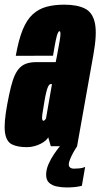

<svg xmlns="http://www.w3.org/2000/svg" viewBox="-44 -626 430 822"><path d="M71 4Q87.5 4 102.2 0Q117 -4 129.5 -10.2Q142 -16.5 150.5 -23.8Q159 -31 162.5 -38L173.5 0H286L355.5 -390Q372 -480 362.5 -526.2Q353 -572.5 319.8 -589.2Q286.5 -606 231 -606Q188.5 -606 155.2 -597Q122 -588 96.5 -565Q71 -542 53.2 -498.8Q35.5 -455.5 23.5 -387L183 -387.5Q190.5 -433 195.2 -455.5Q200 -478 203.8 -485.2Q207.5 -492.5 210.5 -492.5Q214 -492.5 214.8 -484.8Q215.5 -477 212 -454.2Q208.5 -431.5 200 -387.5L194.5 -360H111Q90 -360 72.8 -355Q55.5 -350 42.8 -338Q30 -326 20.2 -305.5Q10.5 -285 2.8 -253.8Q-5 -222.5 -13 -179.5Q-28 -99 -22.8 -59.8Q-17.5 -20.5 6.5 -8.2Q30.5 4 71 4ZM142 -109Q138.5 -109 136.8 -114.2Q135 -119.5 137.2 -136.2Q139.5 -153 145.5 -188Q150 -215 154 -231Q158 -247 161.5 -254.2Q165 -261.5 167.8 -263.8Q170.5 -266 173.5 -266H178.5L153 -119Q151.5 -116 149.5 -113.8Q147.5 -111.5 145.8 -110.2Q144 -109 142 -109ZM241 176.5Q258 176.5 272 175.2Q286 174 295.8 171.8Q305.5 169.5 306.5 169.5L320.5 88.5Q319.5 89.5 312 91.8Q304.5 94 294.2 95Q284 96 273 96Q262 96 256.2 91.2Q250.5 86.5 250.5 78.5Q250.5 68.5 256.8 53.8Q263 39 271.5 24Q280 9 286.5 0H212.5Q202 12.5 187.8 33.2Q173.5 54 163.5 77.2Q153.5 100.5 153.5 122Q153.5 144.5 166 156.2Q178.5 168 198.8 172.2Q219 176.5 241 176.5Z"/></svg>

Font: Anybody UltraCondensed ExtraBold
Style: Italic
Weight: 800
Width: 1
Italic angle: -10°
Version: Version 1.113;gftools[0.9.25]